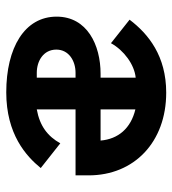

<svg xmlns="http://www.w3.org/2000/svg" viewBox="12 -562 564 629"><g transform="rotate(90 294.5 -248.0)"><path d="M555 -213V-256C555 -405 446 -510 284 -510C164 -510 92 -452 45 -390L122 -329C145 -371 192 -406 235 -410V-295H222C128 -295 35 -251 35 -151C35 -46 137 14 283 14C420 14 492 -51 531 -99L450 -163C427 -122 394 -96 339 -86V-213ZM441 -295H339V-409C401 -394 436 -353 441 -295ZM219 -86C180 -86 143 -108 143 -150C143 -191 180 -213 219 -213H235V-86Z"/></g></svg>

Font: Space Text SemiBold
Style: Regular
Weight: 600
Designer: Florian Karsten (Space Text), Colophon Foundry (Space Mono)
Foundry: Florian Karsten
Version: Version 1.003;PS 001.003;hotconv 1.0.88;makeotf.lib2.5.64775